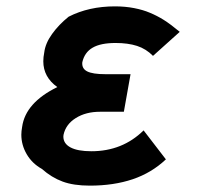

<svg xmlns="http://www.w3.org/2000/svg" viewBox="-20 -575 640 603"><path d="M111.5 -44.5Q81 -61.5 64 -90.5Q47 -119.5 47 -152Q47 -163 49.5 -176.5Q60 -252.5 160 -301.5Q116 -333 116 -382.5Q116 -395.5 119 -410.5Q122.5 -439 143.5 -468.2Q164.5 -497.5 195.5 -522.5Q259 -555 341 -555Q373.5 -555 401.5 -549.5Q429.5 -544 450.5 -535Q472.5 -526 493.8 -512.8Q515 -499.5 544.5 -475L460.5 -399.5Q439 -421.5 410.5 -430.8Q382 -440 343 -440Q296 -440 270.8 -425.2Q245.5 -410.5 238.5 -379.5Q236.5 -359.5 253.8 -350.8Q271 -342 311 -342H390L369 -224H294Q249.5 -224 218 -204.2Q186.5 -184.5 179.5 -151.5L179 -146Q179 -124 201.5 -112Q224 -100 267 -100Q364.5 -100 431 -165.5L501 -74.5Q456 -32 396.5 -12Q337 8 262 8Q211 8 176.5 -4.8Q142 -17.5 111.5 -44.5Z"/></svg>

Font: JuliaMono Black
Style: Italic
Weight: 900
Italic angle: -9°
Monospace: yes
Designer: cormullion
Foundry: corm
Version: Version 0.057; ttfautohint (v1.8.4)